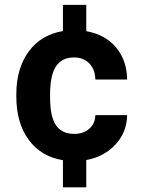

<svg xmlns="http://www.w3.org/2000/svg" viewBox="-20 -664 615 803"><path d="M290 -104Q329.1 -104 353.5 -125.5Q377.9 -147 378.9 -182.6H511.7Q510.7 -111.8 463.6 -60.3Q416.5 -8.8 340.8 5.4V119.6H243.2V5.9Q151.9 -8.8 100.1 -79.1Q48.3 -149.4 48.3 -259.8V-270.5Q48.3 -377 99.6 -447.8Q150.9 -518.6 243.2 -534.2V-643.6H340.8V-533.7Q420.4 -519.5 465.6 -465.3Q510.7 -411.1 511.7 -331.5H378.9Q377.9 -373.5 353.5 -398.7Q329.1 -423.8 289.6 -423.8Q239.7 -423.8 214.8 -387.5Q189.9 -351.1 189.5 -272.9V-256.8Q189.5 -174.8 214.6 -139.4Q239.7 -104 290 -104Z"/></svg>

Font: RobotoDraft
Style: Bold
Weight: 700
Version: Version 2.001150; 2014